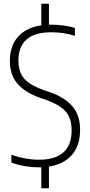

<svg xmlns="http://www.w3.org/2000/svg" viewBox="-20 -880 478 1020"><path d="M184 9Q152 9 114 2.8Q76 -3.5 40.5 -16V-57.5Q116.5 -31.5 186.5 -31.5Q360.5 -31.5 360.5 -187.5Q360.5 -253.5 327.8 -289.2Q295 -325 219 -351.5L191 -361Q114.5 -388 73.5 -434.5Q32.5 -481 32.5 -557Q32.5 -635 75 -684Q117.5 -733 199.5 -745.5V-860H240V-749Q246.5 -749 253 -749Q283 -749 317.5 -744.5Q352 -740 378 -731V-689.5Q345.5 -700 314.8 -704.2Q284 -708.5 252.5 -708.5Q163.5 -708.5 120.8 -670Q78 -631.5 78 -560Q78 -496.5 109.2 -461.5Q140.5 -426.5 213.5 -401L241.5 -391.5Q322 -364 363.8 -316.2Q405.5 -268.5 405.5 -190.5Q405.5 -107.5 362.8 -57.8Q320 -8 240 5V120H199.5V9Q192 9 184 9Z"/></svg>

Font: Encode Sans Condensed ExtraLight
Style: Regular
Weight: 200
Width: 3
Designer: Multiple Designers
Foundry: Impallari Type
Version: Version 3.000; ttfautohint (v1.8.3) -l 8 -r 50 -G 200 -x 14 